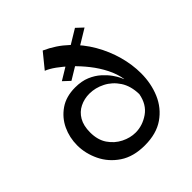

<svg xmlns="http://www.w3.org/2000/svg" viewBox="-172 -723 850 850"><g transform="rotate(-45 252.5 -298.5)"><path d="M251 10Q180 10 133 -21.5Q86 -53 62.5 -102Q39 -151 39 -202Q39 -251 59 -293.5Q79 -336 118 -363Q157 -390 214 -390Q254 -390 283.5 -377.5Q313 -365 334 -346Q355 -327 368 -308.5Q381 -290 387 -277Q393 -264 393 -263H394Q388 -300 369.5 -336.5Q351 -373 325 -406Q299 -439 270.5 -466Q242 -493 216 -511.5Q190 -530 171 -537L228 -607Q286 -581 330 -539.5Q374 -498 404 -446Q434 -394 449.5 -338Q465 -282 465 -228Q465 -164 442 -110Q419 -56 371.5 -23Q324 10 251 10ZM394 -168Q393 -220 370 -255Q347 -290 311.5 -308Q276 -326 239 -326Q207 -326 179.5 -312.5Q152 -299 136 -271.5Q120 -244 120 -202Q120 -155 141.5 -123.5Q163 -92 196 -75.5Q229 -59 262 -59Q306 -59 345 -86Q384 -113 394 -168ZM223 -422 192 -451 400 -577 431 -548Z"/></g></svg>

Font: Darker Grotesque Light SemiBold
Style: Regular
Weight: 600
Version: Version 1.000;gftools[0.9.28]